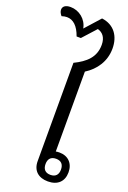

<svg xmlns="http://www.w3.org/2000/svg" viewBox="-229 -1079 762 1145"><g transform="rotate(20 152.0 -507.0)"><path d="M236 5C299 5 334 -31 334 -88C334 -145 298 -181 243 -181C234 -181 224 -180 220 -179V-686C284 -726 328 -790 328 -871C328 -950 287 -1009 208 -1019L123 -924C113 -980 63 -1019 9 -1019C-24 -1019 -40 -1005 -40 -985C-40 -974 -35 -962 -24 -949C-12 -953 -1 -955 9 -955C49 -955 81 -926 102 -866H129L206 -951C236 -943 260 -919 260 -870C260 -791 210 -747 138 -712V-88C138 -29 175 5 236 5ZM237 -37C203 -37 188 -57 188 -88C188 -119 203 -139 237 -139C271 -139 286 -119 286 -88C286 -57 271 -37 237 -37Z"/></g></svg>

Font: Noto Serif Thai
Style: Regular
Weight: 400
Designer: Monotype Design Team
Foundry: Monotype Imaging Inc.
Version: Version 1.901